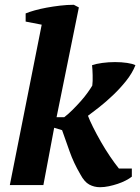

<svg xmlns="http://www.w3.org/2000/svg" viewBox="-20 -772 585 801"><path d="M315 -45Q287 -93 270.5 -140Q254 -187 239 -229L206 -239L161 0H21L154 -669L87 -682V-716Q101 -722 124 -728.5Q147 -735 174 -740Q201 -745 230.5 -748.5Q260 -752 288 -752L309 -741L216 -283H248Q265 -296 283 -314Q301 -332 317 -350Q333 -368 345.5 -385.5Q358 -403 365 -415Q366 -422 366.5 -434Q367 -446 366.5 -458.5Q366 -471 365.5 -482.5Q365 -494 364 -500Q381 -506 407 -509.5Q433 -513 460 -513Q487 -513 510.5 -509.5Q534 -506 545 -500Q532 -467 506.5 -435Q481 -403 451.5 -375Q422 -347 393.5 -324.5Q365 -302 347 -289Q354 -270 368.5 -241Q383 -212 401 -180.5Q419 -149 439 -119.5Q459 -90 476 -69H530V-35Q520 -27 504.5 -19Q489 -11 471 -5Q453 1 434 5Q415 9 397 9Q373 9 352.5 -2Q332 -13 315 -45Z"/></svg>

Font: PTSerif
Style: Bold Italic
Weight: 700
Italic angle: -12°
Designer: A.Korolkova, O.Umpeleva, V.Yefimov
Foundry: ParaType Ltd
Version: Version 1.000W OFL; ttfautohint (v1.2) -l 8 -r 50 -G 200 -x 